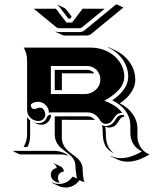

<svg xmlns="http://www.w3.org/2000/svg" viewBox="-20 -684 696 868"><path d="M39.1 0 46.4 -2H223.1Q242.4 -2 259.8 3.8Q277.1 9.5 290 20L284.4 18.3Q269.3 14.2 253.2 14.2L69.1 13.9ZM86.2 -19.5Q102.5 -44.9 102.5 -78.1V-154.8Q108.2 -146.2 116.2 -140.1V-71.3Q116.2 -42.2 104.2 -19.5ZM87.4 -468.8H390.6Q432.4 -468.8 467.3 -450.7Q502.2 -432.6 522.1 -402.3Q542 -372.1 542 -336.9Q542 -325.2 538.1 -313.6Q534.2 -302 528.4 -292.8Q522.7 -283.7 513.7 -274.4Q504.6 -265.1 497.2 -258.9Q489.7 -252.7 479.6 -245.8Q469.5 -239 464.1 -235.8Q458.7 -232.7 451.4 -228.5Q458.7 -226.1 466.8 -222.5Q474.9 -219 487.2 -212.4Q499.5 -205.8 511.6 -195.7Q523.7 -185.5 532.5 -173.8Q523.4 -173.8 516.7 -171.1Q510 -168.5 505.7 -164.1Q501.5 -159.7 497.9 -154.3Q494.4 -148.9 490.7 -143.7Q487.1 -138.4 482.8 -134Q478.5 -129.6 471.8 -126.8Q465.1 -124 456.1 -124Q450.2 -124 443 -128.8Q435.8 -133.5 432.1 -140.4Q422.9 -156.7 408.4 -166.3Q394 -175.8 376 -175.8H210Q203.9 -175.8 201.2 -173.8Q201.2 -194.3 186.5 -209.1Q171.9 -223.9 151.4 -223.9Q133.3 -223.9 119.4 -212.2Q119.4 -191.4 134.5 -191.2Q139.6 -191.2 147.3 -194.2Q155 -197.3 160.2 -197.3Q171.6 -197.3 178.1 -187.3Q184.6 -177.2 184.6 -166.3Q184.6 -154.1 175.7 -145.5Q166.7 -137 154.3 -137Q132.8 -137 117.7 -151.6Q102.5 -166.3 102.5 -187.5V-410.2Q102.5 -441.9 87.4 -468.8ZM127.7 -132.8V-133.1Q140.1 -127.2 154.3 -127.2Q168 -127.2 178.7 -135.3Q189.5 -143.3 192.9 -156Q193.8 -158.7 199.1 -162.4Q204.3 -166 210 -166V-151.4Q207.5 -151.4 207 -149.4Q203.4 -136.7 192.5 -128.4Q181.6 -120.1 168 -120.1Q154.8 -120.1 141.8 -126.2ZM132.6 -644.5H232.7L280.3 -582H305.7Q353 -644.3 353.3 -644.5H453.4L352.8 -562Q346.2 -556.6 341.8 -556.6H244.1Q239.5 -556.6 233.2 -562ZM209.7 105.5Q209.7 94.5 217.2 85.8Q224.6 77.1 236.3 76.2Q235.8 69.3 232.1 63.8Q228.3 58.3 222.2 55.7L223.6 54.2L253.9 68.4Q260.7 71.5 264.6 77.9Q268.6 84.2 268.6 92Q257.3 92 249.5 100.1Q241.7 108.2 241.7 119.6Q241.7 130.6 249 139.6L249.3 141.6Q232.9 141.6 221.3 131Q209.7 120.4 209.7 105.5ZM210 -258.8H363.3Q391.6 -258.8 412.6 -277.8Q433.6 -296.9 433.6 -325.2Q433.6 -350.1 416.3 -367.9Q398.9 -385.7 374 -385.7H210ZM213.6 142.1 213.9 140.1Q229.2 147.5 248 147.5Q265.9 147.5 281.6 138.8Q297.4 130.1 307.6 115Q312.3 115 318.8 118.7Q325.4 122.3 328.6 123.3Q325.4 112.8 323.4 95.8Q321.3 78.9 321.3 69.3Q321.3 54.7 316.2 43Q311 31.2 302.7 23.1Q294.4 14.9 284.4 7.4Q274.4 0 264.4 -7.8Q254.4 -15.6 246.1 -24.8Q237.8 -33.9 232.7 -47.5Q227.5 -61 227.5 -78.1V-158.2H376Q395 -158.2 409.4 -141.8Q406.7 -142.1 404.1 -142.1L259.5 -142.3V-64Q259.5 -47.4 264.8 -33.9Q270 -20.5 278.3 -11.5Q286.6 -2.4 296.6 5.4Q306.6 13.2 316.7 20.6Q326.7 28.1 335 36.4Q343.3 44.7 348.5 56.6Q353.8 68.6 353.8 83.3Q353.8 94.7 355.8 112.3Q357.9 129.9 361.6 139.6Q347.7 135 338.9 130.9Q328.4 146 312.3 154.8Q296.1 163.6 277.6 163.6Q259.3 163.6 243.7 156.2ZM227.5 -276.4V-368.2H374Q383.8 -368.2 392.5 -363.8Q401.1 -359.4 407 -351.8L404.1 -352.3L259.8 -352.5V-276.4ZM231.2 -540 232.2 -541.7Q238 -539.1 244.1 -539.1H341.8Q352.8 -539.1 364.3 -548.8L502.4 -662.1L507.8 -664.1L537.8 -650.1L395.3 -533Q383.8 -523.4 372.1 -523.4L274.2 -523.2Q267.6 -523.2 261.2 -526.1ZM239.3 -660.9 240.5 -662.4 270.5 -648.4Q275.6 -646 280 -640.1L302.7 -610.6L304.2 -609.1L296.9 -599.6H289.1L248.5 -653.1Q244.4 -658.7 239.3 -660.9ZM440.9 -118.7Q448.7 -114.3 456.1 -114.3Q466.3 -114.3 474.1 -117.1Q481.9 -119.9 486.8 -124.3Q491.7 -128.7 495.6 -133.9Q499.5 -139.2 502.8 -144.5Q506.1 -149.9 509.9 -154.3Q513.7 -158.7 519.4 -161.4Q525.1 -164.1 532.5 -164.1H539.1Q540.8 -160.9 542.5 -157.2Q535.2 -156.5 529.5 -152.3Q523.9 -148.2 520.6 -142.7Q517.3 -137.2 512.9 -131Q508.5 -124.8 503.9 -119.5Q499.3 -114.3 490.7 -110.8Q482.2 -107.4 470.7 -107.4Q462.9 -107.4 455.1 -112.1Q458.5 -99.4 458.5 -86.2V-76.4Q458.5 -14.4 496.1 8.3Q485.4 4.6 476.7 -1.8Q468 -8.3 460.4 -18.8Q452.9 -29.3 448.6 -45.8Q444.3 -62.3 444.3 -83V-92.8Q444.3 -106 440.9 -118.7ZM468.5 -469.5 470 -470.9 500.2 -457Q541.7 -437.7 566.7 -401.7Q591.6 -365.7 591.6 -323Q591.6 -293.7 572.4 -265.4Q553.2 -237.1 521.5 -216.8Q557.9 -199.2 579.6 -168.7Q601.3 -138.2 601.3 -102.1V-68.8Q601.3 -42 614.3 -20.6Q627.2 0.7 649.9 11.5L656 13.9Q602.5 46.9 556.9 46.9Q532.2 46.9 511.7 37.4L481.4 23.2L481 20.8Q501.7 31 526.9 31Q570.6 31 621.6 0.2Q597.2 -10.3 583.3 -32.3Q569.3 -54.4 569.3 -83V-116.2Q569.3 -152.6 547.5 -182.5Q525.6 -212.4 487.3 -230.7Q519.3 -251.2 539.4 -278.9Q559.6 -306.6 559.6 -336.9Q559.6 -379.4 534.7 -414.9Q509.8 -450.4 468.5 -469.5Z"/></svg>

Font: AgreloyS1
Style: Medium
Weight: 400
Designer: gluk
Foundry: gluk
Version: Version 0.27